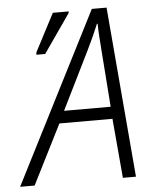

<svg xmlns="http://www.w3.org/2000/svg" viewBox="-72 -760 647 804"><g transform="rotate(-5 251.5 -358.0)"><path d="M-20 0 344 -716H406L467 0H412L390 -250H167L41 0ZM191 -301H387L369 -543Q367 -570 365 -599Q363 -628 363 -652H360Q340 -603 310 -542ZM96 -545 97 -555 180 -714H247L245 -706L133 -545Z"/></g></svg>

Font: Noto Sans SemiCondensed Light
Style: Italic
Weight: 300
Width: 4
Italic angle: -12°
Designer: Monotype Design Team
Foundry: Monotype Imaging Inc.
Version: Version 2.013; ttfautohint (v1.8.4.7-5d5b)